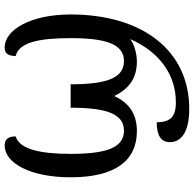

<svg xmlns="http://www.w3.org/2000/svg" viewBox="-24 -780 812 803"><g transform="rotate(90 381.5 -379.0)"><path d="M180 7C203 7 214 -6 215 -39C158 -53 140 -135 140 -269C140 -417 165 -492 236 -492C308 -492 333 -417 333 -269H431C431 -417 456 -492 527 -492C599 -492 624 -417 624 -269C624 -139 604 -55 551 -39C551 -8 563 7 589 7C662 7 722 -99 722 -269C722 -456 652 -546 529 -546C461 -546 412 -517 382 -451C351 -517 303 -546 238 -546C208 -546 166 -536 144 -518C195 -635 288 -709 408 -709C471 -709 491 -685 492 -629C546 -629 575 -646 575 -684C575 -733 530 -765 436 -765C191 -765 41 -568 41 -269C41 -105 103 7 180 7Z"/></g></svg>

Font: Noto Serif Georgian ExtraCondensed Semi
Style: Regular
Weight: 600
Width: 3
Designer: Monotype Design Team
Foundry: Monotype Imaging Inc.
Version: Version 1.901